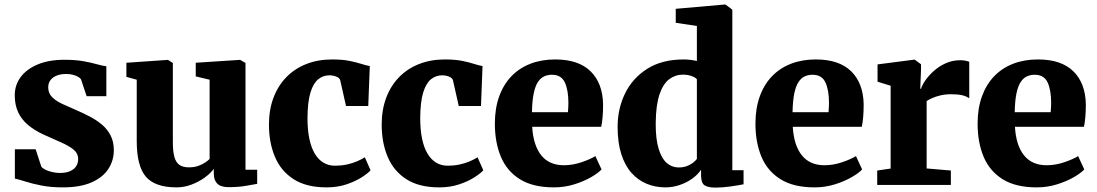

<svg xmlns="http://www.w3.org/2000/svg" viewBox="-20 -840 4983 872"><path d="M264.5 11Q211.5 11 169.2 2.8Q127 -5.5 96.5 -15.2Q66 -25 47.5 -29V-162H142L167.5 -83.5Q172 -76.5 185.2 -69.8Q198.5 -63 216.2 -58.8Q234 -54.5 251.5 -54.5Q280 -54.5 298.5 -62.8Q317 -71 326 -85.2Q335 -99.5 335 -117Q335 -143.5 313.8 -160.8Q292.5 -178 257 -193.5Q221.5 -209 177.5 -229Q136.5 -248 107.2 -272.5Q78 -297 62.5 -330.2Q47 -363.5 47 -407.5Q47 -453.5 73.8 -489.8Q100.5 -526 151 -547.2Q201.5 -568.5 272 -568.5Q324 -568.5 360.2 -561.8Q396.5 -555 421.2 -548Q446 -541 463 -539V-403H373.5L348 -479.5Q344.5 -485.5 335 -491Q325.5 -496.5 311.8 -500.2Q298 -504 280.5 -504Q255.5 -504 237 -496.5Q218.5 -489 208.8 -475.5Q199 -462 199 -443.5Q199 -416.5 216.8 -398.8Q234.5 -381 263.5 -367.8Q292.5 -354.5 325 -340.5Q356.5 -327 387.2 -311Q418 -295 442.8 -274.2Q467.5 -253.5 482.2 -225Q497 -196.5 497 -157.5Q497 -112 472.8 -73.8Q448.5 -35.5 397 -12.2Q345.5 11 264.5 11Z M1019 10Q982.5 10 966.8 -6Q951 -22 951 -51V-73Q936 -52.5 909.2 -33.2Q882.5 -14 849.5 -1.5Q816.5 11 782 11Q684 11 642.5 -37.5Q601 -86 601 -200V-478L554 -491V-555L742 -568H743L765 -554V-196Q765 -152.5 772 -127.2Q779 -102 795 -91Q811 -80 838 -80Q862 -80 880.2 -86.5Q898.5 -93 911.5 -101.8Q924.5 -110.5 932 -118V-478L869 -493V-555L1068 -568H1071L1095 -554V-69H1148V-5Q1129.5 -1.5 1095.8 4.2Q1062 10 1019 10Z M1463 11Q1371.5 11 1313.8 -26Q1256 -63 1228.8 -127.5Q1201.5 -192 1201.5 -274Q1201.5 -341.5 1222 -396Q1242.5 -450.5 1280.5 -489.5Q1318.5 -528.5 1371.2 -549.2Q1424 -570 1488.5 -570Q1535 -570 1567 -563.5Q1599 -557 1621.2 -549.8Q1643.5 -542.5 1659.5 -540L1652.5 -358.5H1551.5L1525.5 -474Q1523.5 -483 1515 -488.2Q1506.5 -493.5 1495.8 -495.8Q1485 -498 1476.5 -498Q1447.5 -498 1425.2 -480Q1403 -462 1390 -419.8Q1377 -377.5 1376.5 -303.5Q1376.5 -250 1385 -209.5Q1393.5 -169 1409.8 -142Q1426 -115 1449 -101.2Q1472 -87.5 1500 -87.5Q1531 -87.5 1556 -93Q1581 -98.5 1601.2 -107.2Q1621.5 -116 1637 -125.5L1663 -66.5Q1651 -53 1622.8 -34.8Q1594.5 -16.5 1553.8 -2.8Q1513 11 1463 11Z M1975 11Q1883.5 11 1825.8 -26Q1768 -63 1740.8 -127.5Q1713.5 -192 1713.5 -274Q1713.5 -341.5 1734 -396Q1754.5 -450.5 1792.5 -489.5Q1830.5 -528.5 1883.2 -549.2Q1936 -570 2000.5 -570Q2047 -570 2079 -563.5Q2111 -557 2133.2 -549.8Q2155.5 -542.5 2171.5 -540L2164.5 -358.5H2063.5L2037.5 -474Q2035.5 -483 2027 -488.2Q2018.5 -493.5 2007.8 -495.8Q1997 -498 1988.5 -498Q1959.5 -498 1937.2 -480Q1915 -462 1902 -419.8Q1889 -377.5 1888.5 -303.5Q1888.5 -250 1897 -209.5Q1905.5 -169 1921.8 -142Q1938 -115 1961 -101.2Q1984 -87.5 2012 -87.5Q2043 -87.5 2068 -93Q2093 -98.5 2113.2 -107.2Q2133.5 -116 2149 -125.5L2175 -66.5Q2163 -53 2134.8 -34.8Q2106.5 -16.5 2065.8 -2.8Q2025 11 1975 11Z M2496 11Q2400.5 11 2341.2 -26Q2282 -63 2254.8 -128.2Q2227.5 -193.5 2227.5 -278Q2227.5 -347.5 2247 -401.8Q2266.5 -456 2302.5 -493.5Q2338.5 -531 2389 -550.5Q2439.5 -570 2501.5 -570Q2607.5 -570 2662.2 -516.2Q2717 -462.5 2719 -367Q2719 -333 2716.8 -308Q2714.5 -283 2710.5 -264H2397Q2399.5 -221.5 2410 -189Q2420.5 -156.5 2438.5 -134.2Q2456.5 -112 2482 -100.8Q2507.5 -89.5 2541 -89.5Q2581 -89.5 2621.2 -103.2Q2661.5 -117 2684 -131L2712 -70.5Q2697 -54 2664 -35Q2631 -16 2587.2 -2.5Q2543.5 11 2496 11ZM2396 -330.5H2559.5Q2560 -341 2560.8 -351.2Q2561.5 -361.5 2561.5 -372Q2561.5 -431 2545.2 -465.8Q2529 -500.5 2486.5 -500.5Q2467.5 -500.5 2451.5 -493.2Q2435.5 -486 2423.2 -467.8Q2411 -449.5 2404 -416.2Q2397 -383 2396 -330.5Z M3002 11Q2957 11 2917.8 -5Q2878.5 -21 2848.5 -54.2Q2818.5 -87.5 2801.8 -139.8Q2785 -192 2785 -264.5Q2785 -345.5 2818.5 -415Q2852 -484.5 2919 -527.2Q2986 -570 3085.5 -570Q3101.5 -570 3116.8 -568Q3132 -566 3145 -563V-722L3049 -736.5V-800L3271 -819.5H3275L3306 -796V-67H3357V-3Q3334.5 1.5 3298 6.8Q3261.5 12 3229.5 12Q3196.5 12 3180.2 1.8Q3164 -8.5 3164 -43.5V-69Q3148 -45.5 3122.2 -27.5Q3096.5 -9.5 3065.2 0.8Q3034 11 3002 11ZM3061.5 -79.5Q3082 -79.5 3098.2 -85.2Q3114.5 -91 3126.2 -100Q3138 -109 3145 -118V-480Q3138.5 -488.5 3120.5 -494.8Q3102.5 -501 3081 -501Q3047.5 -501 3019.8 -480.5Q2992 -460 2975.5 -412Q2959 -364 2958 -281.5Q2957.5 -210 2971 -165.2Q2984.5 -120.5 3008 -100Q3031.5 -79.5 3061.5 -79.5Z M3679.5 11Q3584 11 3524.8 -26Q3465.5 -63 3438.2 -128.2Q3411 -193.5 3411 -278Q3411 -347.5 3430.5 -401.8Q3450 -456 3486 -493.5Q3522 -531 3572.5 -550.5Q3623 -570 3685 -570Q3791 -570 3845.8 -516.2Q3900.5 -462.5 3902.5 -367Q3902.5 -333 3900.2 -308Q3898 -283 3894 -264H3580.5Q3583 -221.5 3593.5 -189Q3604 -156.5 3622 -134.2Q3640 -112 3665.5 -100.8Q3691 -89.5 3724.5 -89.5Q3764.5 -89.5 3804.8 -103.2Q3845 -117 3867.5 -131L3895.5 -70.5Q3880.5 -54 3847.5 -35Q3814.5 -16 3770.8 -2.5Q3727 11 3679.5 11ZM3579.5 -330.5H3743Q3743.5 -341 3744.2 -351.2Q3745 -361.5 3745 -372Q3745 -431 3728.8 -465.8Q3712.5 -500.5 3670 -500.5Q3651 -500.5 3635 -493.2Q3619 -486 3606.8 -467.8Q3594.5 -449.5 3587.5 -416.2Q3580.5 -383 3579.5 -330.5Z M3964 0V-65.5L4025 -74.5V-450.5L3965.5 -469V-547.5L4131.5 -569H4134.5L4163 -548V-524L4159.5 -437H4163Q4167.5 -452.5 4182.2 -474.2Q4197 -496 4220.5 -517.2Q4244 -538.5 4274.8 -552.5Q4305.5 -566.5 4341.5 -566.5Q4355.5 -566.5 4365.8 -564.2Q4376 -562 4382 -559.5V-393.5Q4370 -402.5 4351 -407.2Q4332 -412 4299.5 -412Q4273 -412 4251.2 -406.8Q4229.5 -401.5 4213.8 -394.5Q4198 -387.5 4188.5 -381V-75L4298.5 -65.5V0Z M4688.5 11Q4593 11 4533.8 -26Q4474.5 -63 4447.2 -128.2Q4420 -193.5 4420 -278Q4420 -347.5 4439.5 -401.8Q4459 -456 4495 -493.5Q4531 -531 4581.5 -550.5Q4632 -570 4694 -570Q4800 -570 4854.8 -516.2Q4909.5 -462.5 4911.5 -367Q4911.5 -333 4909.2 -308Q4907 -283 4903 -264H4589.5Q4592 -221.5 4602.5 -189Q4613 -156.5 4631 -134.2Q4649 -112 4674.5 -100.8Q4700 -89.5 4733.5 -89.5Q4773.5 -89.5 4813.8 -103.2Q4854 -117 4876.5 -131L4904.5 -70.5Q4889.5 -54 4856.5 -35Q4823.5 -16 4779.8 -2.5Q4736 11 4688.5 11ZM4588.5 -330.5H4752Q4752.5 -341 4753.2 -351.2Q4754 -361.5 4754 -372Q4754 -431 4737.8 -465.8Q4721.5 -500.5 4679 -500.5Q4660 -500.5 4644 -493.2Q4628 -486 4615.8 -467.8Q4603.5 -449.5 4596.5 -416.2Q4589.5 -383 4588.5 -330.5Z"/></svg>

Font: Merriweather Light 18pt Black
Style: Regular
Weight: 900
Version: Version 2.100